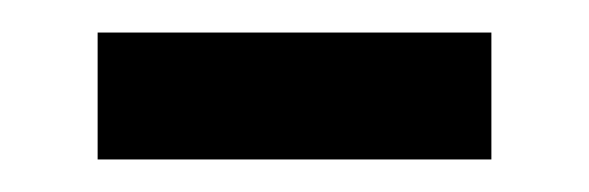

<svg xmlns="http://www.w3.org/2000/svg" viewBox="-20 -327 362 118"><path d="M40 -229V-307H282V-229Z"/></svg>

Font: Noto Sans Lao Looped
Style: Regular
Weight: 400
Designer: Mark Frömberg, Ben Mitchell
Foundry: The Fontpad Ltd
Version: Version 1.001